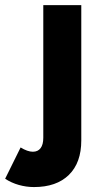

<svg xmlns="http://www.w3.org/2000/svg" viewBox="-86 -525 395 762"><path d="M-65.6 184.4 -4.2 60.2Q23.4 77.2 44.4 77.2Q64.4 77.2 75.1 63Q85.8 48.8 85.8 21.8V-504.6H236.6V32.2Q236.6 121 187.3 169.2Q138 217.4 48.8 217.4Q18.4 217.4 -11.3 209Q-41 200.6 -65.6 184.4Z"/></svg>

Font: 寒蝉端黑体 Light
Style: Regular
Weight: 300
Designer: ChillDuanSans {Warren2060}; 
Source Han Sans {Ryoko NISHIZUKA 西塚涼子 (kana, bopomofo & ideographs); Paul D. Hunt (Latin, G
Foundry: ChillType&Adobe
Version: Version 1.300;Glyphs 3.3 (3306)